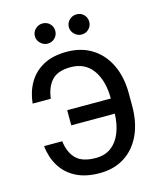

<svg xmlns="http://www.w3.org/2000/svg" viewBox="-135 -1033 951 1140"><g transform="rotate(-15 340.0 -463.5)"><path d="M56.8 -230.8H168.3Q177.6 -159.1 216.1 -121.1Q254.6 -83.1 336.3 -83.1Q394.2 -83.1 432.4 -112.6Q470.5 -142 490.4 -193Q510.3 -244 512.4 -308.2H244.7V-401.3H512.8Q512.4 -511.4 465.2 -577.1Q418 -642.8 330.3 -642.8Q250.7 -642.8 213.8 -603Q176.8 -563.2 168.3 -492.2H56.5Q63.6 -562.5 95.7 -617.9Q127.8 -673.3 186.3 -705.3Q244.7 -737.2 330.3 -737.2Q420.5 -737.2 486.3 -695.5Q552.2 -653.8 588.1 -578.1Q623.9 -502.5 623.9 -400.6V-324.9Q623.9 -223 588.6 -147.7Q553.3 -72.4 488.6 -31.2Q424 9.9 336.3 9.9Q248.6 9.9 188.9 -21.5Q129.3 -52.9 96.6 -107.4Q63.9 -161.9 56.8 -230.8ZM235.8 -812.9Q210.9 -812.9 191.9 -831.3Q172.9 -849.8 172.9 -874.6Q172.9 -900.9 191.9 -918.9Q210.9 -936.8 235.8 -936.8Q262.4 -936.8 280.4 -918.9Q298.3 -900.9 298.3 -874.6Q298.3 -849.8 280.4 -831.3Q262.4 -812.9 235.8 -812.9ZM444.6 -812.9Q419.7 -812.9 400.7 -831.3Q381.7 -849.8 381.7 -874.6Q381.7 -900.9 400.7 -918.9Q419.7 -936.8 444.6 -936.8Q471.2 -936.8 489.2 -918.9Q507.1 -900.9 507.1 -874.6Q507.1 -849.8 489.2 -831.3Q471.2 -812.9 444.6 -812.9Z"/></g></svg>

Font: Inter Zeller Medium
Style: Regular
Weight: 500
Designer: Rasmus Andersson; Joe Bland
Foundry: zeller
Version: Version 3.015;git-dec3a8cb1